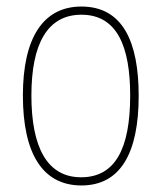

<svg xmlns="http://www.w3.org/2000/svg" viewBox="-20 -557 495 587"><path d="M404 -264C404 -428 356 -537 229 -537C111 -537 50 -440 50 -265C50 -88 110 10 229 10C347 10 404 -87 404 -264ZM76 -265C76 -423 125 -512 229 -512C339 -512 378 -413 378 -265C378 -102 332 -15 228 -15C124 -15 76 -107 76 -265Z"/></svg>

Font: Noto Sans Lao UI Cond Thin
Style: Regular
Weight: 100
Width: 3
Designer: Monotype Design Team
Foundry: Monotype Imaging Inc.
Version: Version 2.000